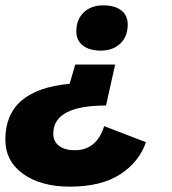

<svg xmlns="http://www.w3.org/2000/svg" viewBox="-28 -528 643 717"><path d="M358 -508Q400 -508 424.5 -489.5Q449 -471 449 -436Q449 -392 421.5 -365.5Q394 -339 348 -339Q306 -339 281.5 -358Q257 -377 257 -411Q257 -455 284.5 -481.5Q312 -508 358 -508ZM402 -287 368 -134Q171 -134 171 -29Q171 1 193 17Q215 33 251 33Q333 33 361 -57L517 3Q491 78 420 123.5Q349 169 233 169Q125 169 58.5 121.5Q-8 74 -8 -7Q-8 -193 232 -215L253 -287Z"/></svg>

Font: Elaine Sans
Style: Bold Italic
Weight: 700
Italic angle: -13°
Designer: Wei Huang
Foundry: Wei Huang
Version: Version 2.001;December 24, 2019;FontCreator 12.0.0.2547 64-b